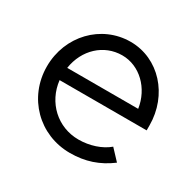

<svg xmlns="http://www.w3.org/2000/svg" viewBox="-119 -643 802 785"><g transform="rotate(30 282.0 -250.0)"><path d="M298 9C370 9 429 -11 485 -53L439 -102C405 -73 353 -56 301 -56C202 -56 124 -129 113 -228H524V-251C524 -395 420 -509 287 -509C149 -509 40 -395 40 -251C40 -104 153 9 298 9ZM115 -287C129 -379 198 -444 285 -444C368 -444 437 -376 450 -287Z"/></g></svg>

Font: Red Hat Display
Style: Regular
Weight: 400
Designer: Pentagram, MCKL
Foundry: Pentagram, MCKL
Version: Version 1.023